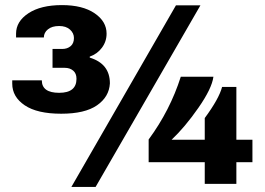

<svg xmlns="http://www.w3.org/2000/svg" viewBox="-20 -721 1040 753"><path d="M766 -700 355 12H260L670 -700ZM223 -701Q304 -701 351 -669Q398 -637 398 -589Q398 -558 379.5 -533.5Q361 -509 332 -499V-495Q411 -471 411 -394Q408 -341 360.5 -308Q313 -275 220 -275Q126 -275 77 -308Q28 -341 28 -393V-406H144Q144 -357 212 -357Q280 -357 280 -412Q280 -433 267 -444Q254 -455 234 -455H186V-529H224Q244 -529 257 -540Q270 -551 270 -572Q270 -591 254.5 -605Q239 -619 212 -619Q184 -619 168 -606Q152 -593 152 -574H43V-589Q43 -637 91.5 -669Q140 -701 223 -701ZM689 -420H817Q811 -374 758 -298Q705 -222 653 -173H783V-258Q839 -334 851 -380H907V-173H970V-85H907V0H783V-85H563V-174Q647 -288 689 -420Z"/></svg>

Font: Archicoco
Style: Regular
Weight: 400
Designer: Hector Gatti
Foundry: Hector Gatti
Version: 1.002